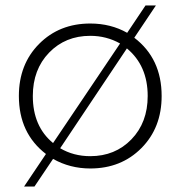

<svg xmlns="http://www.w3.org/2000/svg" viewBox="-20 -612 660 702"><path d="M471 -474Q571 -398 571 -261Q571 -145 497 -70.5Q423 4 310 4Q236 4 174 -31L106 70H68L148 -49Q49 -125 49 -261Q49 -377 123 -451.5Q197 -526 310 -526Q385 -526 445 -492L512 -592H550ZM100 -261Q100 -150 174 -89L419 -453Q369 -481 310 -481Q219 -481 159.5 -419.5Q100 -358 100 -261ZM310 -41Q401 -41 460.5 -102.5Q520 -164 520 -261Q520 -372 444 -435L200 -70Q249 -41 310 -41Z"/></svg>

Font: mBank Light
Style: Regular
Weight: 300
Designer: Julieta Ulanovsky
Foundry: Julieta Ulanovsky
Version: Version 7.200;PS 007.200;hotconv 1.0.88;makeotf.lib2.5.64775